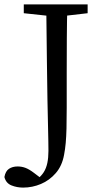

<svg xmlns="http://www.w3.org/2000/svg" viewBox="-60 -690 453 872"><path d="M150 -670H246Q244 -594 243.5 -516.5Q243 -439 243 -360V-201Q243 -145 242 -107Q241 -69 238.5 -41Q236 -13 231 13Q222 63 193.5 96Q165 129 126 145.5Q87 162 45 162Q17 162 -8 152Q-33 142 -40 114Q-35 87 -19 76.5Q-3 66 20 66Q39 66 56 72.5Q73 79 94 95L127 120L119 131L111 132L109 124Q128 109 139 91.5Q150 74 155 50Q160 26 160 -5Q160 -23 159.5 -49.5Q159 -76 158 -121Q157 -166 155.5 -237Q154 -308 153 -414Q152 -520 150 -670ZM48 -630V-670H338V-630L208 -615H188Z"/></svg>

Font: Adobe Variable Font Prototype
Style: Regular
Weight: 389
Designer: Frank Grießhammer
Foundry: Adobe
Version: Version 1.004;hotconv 1.0.113;makeotfexe 2.5.65598